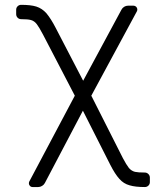

<svg xmlns="http://www.w3.org/2000/svg" viewBox="-20 -569 653 794"><path d="M99.4 188.9Q99.4 185.7 101.2 181.5L289.4 -173.3L158 -425.8Q141.3 -457.4 132.1 -469.1Q122.2 -482.2 108 -486.2Q94.8 -489.7 67.5 -489.7Q58.9 -489.7 52.9 -495.7Q46.9 -501.8 46.9 -510.3V-528.8Q46.9 -537.3 52.9 -543.1Q58.9 -549 67.5 -549Q107.2 -549 130 -541.9Q153.8 -534.4 171.9 -514.2Q191.1 -491.1 210.6 -453.1L323.9 -235.1L482.2 -528.8Q486.2 -536.6 493.6 -541Q501.1 -545.5 509.2 -545.5H532.3Q538.7 -545.5 543.3 -540.8Q547.9 -536.2 547.9 -529.8Q547.9 -525.6 546.2 -522.4L357.6 -173.3L488.3 85.2Q502.8 112.6 513.1 125.7Q523.8 138.1 538.4 141.7Q551.1 144.5 578.8 144.5Q587.4 144.5 593.6 150.7Q599.8 157 599.8 165.5V183.9Q599.8 192.5 593.8 198.5Q587.7 204.5 578.8 204.5Q539.4 204.5 516 197.4Q491.1 190.7 473.7 170.8Q455.6 150.9 436.1 112.6L322.8 -111.2L165.5 187.9Q161.6 195.3 153.9 199.9Q146.3 204.5 137.8 204.5H115.1Q108.3 204.5 103.9 199.9Q99.4 195.3 99.4 188.9Z"/></svg>

Font: DeltaSans Light
Style: Regular
Weight: 300
Designer: Rasmus Andersson
Foundry: rsms
Version: Version 3.012